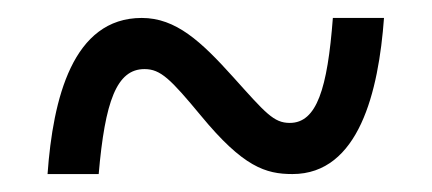

<svg xmlns="http://www.w3.org/2000/svg" viewBox="-20 -464 482 214"><path d="M33 -270H90C97 -351 110 -387 141 -387C159 -387 170 -376 204 -335C251 -278 276 -270 306 -270C380 -270 402 -362 408 -444H351C345 -365 333 -327 303 -327C285 -327 276 -338 240 -378C204 -418 176 -444 138 -444C61 -444 39 -354 33 -270Z"/></svg>

Font: Noto Serif Sinhala ExtraCondensed
Style: Regular
Weight: 400
Width: 2
Designer: Jelle Bosma - Monotype Design Team
Foundry: Monotype Imaging Inc.
Version: Version 2.007